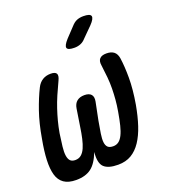

<svg xmlns="http://www.w3.org/2000/svg" viewBox="-154 -891 897 1007"><g transform="rotate(-20 294.5 -387.5)"><path d="M473 -560Q500 -560 515 -548Q530 -536 534 -511Q541 -463 541 -399.5Q541 -336 527 -254Q516 -193 500 -144.5Q484 -96 461 -61.5Q438 -27 407 -8.5Q376 10 333 10Q278 10 254.5 -12.5Q231 -35 237 -96Q215 -38 183 -14Q151 10 99 10Q56 10 31 -7.5Q6 -25 -3.5 -58.5Q-13 -92 -11 -141Q-9 -190 3 -254Q17 -337 39 -400.5Q61 -464 85 -512Q97 -536 116.5 -548Q136 -560 162 -560Q187 -560 194 -548.5Q201 -537 189 -512Q171 -474 157 -441.5Q143 -409 132.5 -377.5Q122 -346 114 -315.5Q106 -285 100 -251Q94 -210 90.5 -179.5Q87 -149 90 -129Q93 -109 102.5 -99.5Q112 -90 130 -90Q150 -90 163.5 -101.5Q177 -113 186 -133.5Q195 -154 201.5 -182.5Q208 -211 213 -246L228 -342Q232 -368 248 -381Q264 -394 290 -394Q316 -394 327.5 -381Q339 -368 334 -342L314 -243Q307 -204 302.5 -175Q298 -146 300 -127.5Q302 -109 311.5 -99.5Q321 -90 342 -90Q359 -90 372 -99.5Q385 -109 395 -129Q405 -149 412.5 -179.5Q420 -210 427 -251Q433 -285 435.5 -315.5Q438 -346 438.5 -376.5Q439 -407 436 -440Q433 -473 428 -510Q424 -535 435.5 -547.5Q447 -560 473 -560ZM391 -673Q378 -658 362 -651.5Q346 -645 328 -645Q291 -645 286.5 -658.5Q282 -672 309 -702L359 -755Q374 -772 390 -778.5Q406 -785 426 -785Q464 -785 468.5 -770.5Q473 -756 445 -727Z"/></g></svg>

Font: Maple Mono Medium
Style: Italic
Weight: 500
Italic angle: -10°
Monospace: yes
Designer: subframe7536
Version: Version 7.000